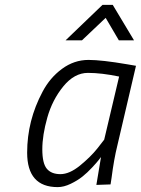

<svg xmlns="http://www.w3.org/2000/svg" viewBox="-20 -755 576 785"><path d="M248 -590 399 -735H441L528 -590H466L412 -682L315 -590ZM216 10Q91 10 91 -131Q91 -262 154 -380Q184 -437 233.5 -473.5Q283 -510 342 -510Q396 -510 501 -492L536 -486L460 -161Q446 -105 436 -27L432 -1L374 1Q389 -92 393 -113Q389 -108 382.5 -99.5Q376 -91 356.5 -70Q337 -49 317 -33Q297 -17 269 -3.5Q241 10 216 10ZM467 -442Q395 -457 339.5 -457Q284 -457 239 -402Q194 -347 173.5 -274.5Q153 -202 153 -144.5Q153 -87 171.5 -65Q190 -43 227 -43Q264 -43 307 -78Q350 -113 378 -148L406 -184Z"/></svg>

Font: Titillium Web Light
Style: Italic
Weight: 300
Italic angle: -13°
Version: Version 1.002;PS 57.000;hotconv 1.0.70;makeotf.lib2.5.55311